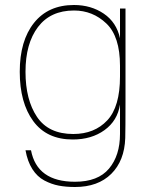

<svg xmlns="http://www.w3.org/2000/svg" viewBox="-20 -544 593 768"><path d="M482 -140Q482 -26 481 8Q478 99 425 151.5Q372 204 280 204Q244 204 215 198.5Q186 193 157.5 178Q129 163 109.5 132.5Q90 102 82 57H104Q128 183 280 183Q372 183 416 130.5Q460 78 460 -8V-126Q450 -61 398 -23.5Q346 14 271 14Q167 14 113 -59.5Q59 -133 59 -257Q59 -381 116 -452.5Q173 -524 276 -524Q344 -524 395 -489.5Q446 -455 460 -391V-510H482ZM82 -257Q82 -145 128 -76.5Q174 -8 273 -8Q358 -8 409 -62.5Q460 -117 460 -238V-281Q460 -398 405.5 -450Q351 -502 276 -502Q182 -502 132 -436Q82 -370 82 -257Z"/></svg>

Font: Nacelle Thin
Style: Regular
Weight: 100
Designer: Sora Sagano
Foundry: Sora Sagano
Version: Version 1.000;FEAKit 1.0